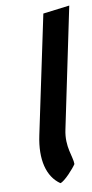

<svg xmlns="http://www.w3.org/2000/svg" viewBox="-52 -753 372 775"><g transform="rotate(-5 134.0 -365.5)"><path d="M161 -10C178 -15 216 -66 224 -82C222 -112 191 -154 200 -224L259 -721L152 -698L93 -210C81 -112 106 -41 161 -10Z"/></g></svg>

Font: Bluebird
Style: LiExtObl
Weight: 300
Designer: Jasper
Foundry: Cannot Into Space Fonts
Version: Version 0.98